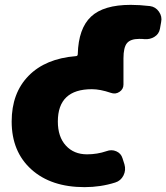

<svg xmlns="http://www.w3.org/2000/svg" viewBox="-20 -760 684 790"><path d="M597 -735Q620 -732 634 -712Q648 -692 643 -669L638 -641Q634 -620 615.5 -608.5Q597 -597 574 -599Q567 -600 553 -600Q517 -600 502.5 -582.5Q488 -565 488 -520V-412Q488 -393 471.5 -382Q455 -371 436 -378Q392 -393 358 -393Q218 -393 218 -260Q218 -197 251 -161Q284 -125 338 -125Q380 -125 418 -138Q439 -146 458.5 -137.5Q478 -129 484 -109L492 -84Q499 -60 488 -38Q477 -16 454 -9Q394 10 328 10Q190 10 109 -63Q28 -136 28 -260Q28 -377 97.5 -448Q167 -519 292 -529Q300 -529 300 -538Q303 -643 354.5 -691.5Q406 -740 518 -740Q554 -740 597 -735Z"/></svg>

Font: Rounded Mplus 1c Black
Style: Regular
Weight: 900
Version: Version 1.059.20150529